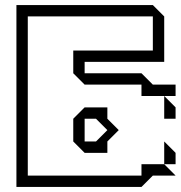

<svg xmlns="http://www.w3.org/2000/svg" viewBox="-20 -740 715 760"><path d="M630 -270V-360L675 -315V-270ZM630 -90V-180L675 -135V-90ZM270 -180V-270L315 -315H405V-270L450 -225L405 -180V-135H315ZM45 0V-720H585L630 -675V-495H315V-450H540L585 -405H675V-360H540V-405H315L270 -450V-540H585V-675H90V-45H540V-90H630L675 -45H585L540 0ZM360 -180 405 -225 360 -270H315V-180Z"/></svg>

Font: Rubik Iso
Style: Regular
Weight: 400
Designer: Hubert and Fischer, NaN
Foundry: Hubert and Fischer, NaN
Version: Version 2.200